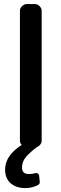

<svg xmlns="http://www.w3.org/2000/svg" viewBox="-20 -748 310 974"><path d="M107.4 206.1Q63.5 206.1 35.2 182.6Q5.9 158.2 5.9 112.3Q5.9 85.9 18.6 59.6Q32.2 33.2 60.5 8.8Q88.9 -15.6 135.7 -37.1Q149.4 -25.4 173.8 -6.8Q141.6 16.6 116.2 43Q91.8 69.3 91.8 101.6Q91.8 117.2 99.6 126Q107.4 134.8 127.9 134.8Q144.5 134.8 157.2 130.9Q165 127.9 171.4 132.3Q177.7 136.7 178.7 144.5Q179.7 149.4 181.6 173.8Q182.6 185.5 172.9 190.4Q164.1 195.3 151.4 199.2Q132.8 206.1 107.4 206.1ZM81.1 -694.3Q81.1 -706.1 91.8 -716.8Q103.5 -727.5 115.2 -727.5Q126 -727.5 136.7 -727.5Q146.5 -727.5 157.2 -727.5Q169.9 -727.5 180.7 -716.8Q191.4 -706.1 191.4 -694.3Q191.4 -529.3 191.4 -363.3Q191.4 -198.2 191.4 -33.2Q191.4 -21.5 180.7 -10.7Q169.9 0 157.2 0Q146.5 0 136.7 0Q126 0 115.2 0Q103.5 0 91.8 -10.7Q81.1 -21.5 81.1 -33.2Q81.1 -198.2 81.1 -363.3Q81.1 -529.3 81.1 -694.3Z"/></svg>

Font: DeepSea
Style: Medium
Weight: 500
Designer: Stem
Version: Version 3.019;git-0a5106e0b